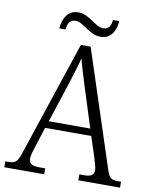

<svg xmlns="http://www.w3.org/2000/svg" viewBox="-96 -954 817 1025"><g transform="rotate(10 312.5 -441.5)"><path d="M383 -775C442 -775 464 -825 468 -875H434C431 -848 423 -822 389 -822C345 -822 308 -883 245 -883C185 -883 163 -830 159 -781H193C196 -809 203 -836 239 -836C282 -836 321 -775 383 -775ZM-1 0H215V-32H184C140 -32 126 -45 126 -70C126 -87 137 -121 143 -139L177 -245H427L464 -132C469 -114 479 -84 479 -69C479 -44 467 -32 425 -32H400V0H626V-32H612C573 -32 562 -40 549 -79L341 -714H288L84 -102C65 -43 55 -32 17 -32H-1ZM190 -283 259 -494C276 -548 295 -606 303 -644C314 -603 332 -545 351 -484L415 -283Z"/></g></svg>

Font: Noto Serif Sinhala SemiCondensed Light
Style: Regular
Weight: 300
Width: 4
Designer: Jelle Bosma - Monotype Design Team
Foundry: Monotype Imaging Inc.
Version: Version 2.007